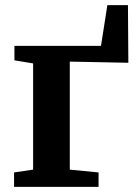

<svg xmlns="http://www.w3.org/2000/svg" viewBox="-20 -731 540 751"><path d="M35 0V-56.5L109.5 -67.5V-483L36.5 -495V-551.5H375L400 -711H480.5L482 -485.5L253 -490V-67.5L365.5 -56.5V0Z"/></svg>

Font: Merriweather 28pt
Style: Bold
Weight: 700
Version: Version 2.100